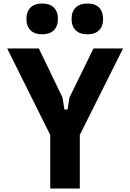

<svg xmlns="http://www.w3.org/2000/svg" viewBox="-20 -1077 740 1097"><path d="M202 -800 337 -520 348 -451H366L377 -520L514 -800H683L436 -306V0H267V-306L21 -800ZM221 -881Q178 -881 154.5 -904Q131 -927 131 -969Q131 -1011 154.5 -1034Q178 -1057 221 -1057Q264 -1057 287.5 -1034Q311 -1011 311 -969Q311 -927 287.5 -904Q264 -881 221 -881ZM479 -881Q436 -881 412.5 -904Q389 -927 389 -969Q389 -1011 412.5 -1034Q436 -1057 479 -1057Q523 -1057 546 -1034Q569 -1011 569 -969Q569 -927 546 -904Q523 -881 479 -881Z"/></svg>

Font: Martian Mono
Style: Bold
Weight: 700
Designer: Roman Shamin
Foundry: Evil Martians
Version: Version 1.000